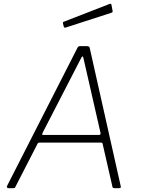

<svg xmlns="http://www.w3.org/2000/svg" viewBox="-20 -983 740 1003"><path d="M24 0Q20 0 17.5 -3Q15 -6 16 -10L384 -732Q387 -738 390 -740Q393 -742 400 -742H433Q441 -742 445 -739Q449 -736 449 -731L611 -9Q612 -5 610 -2.5Q608 0 603 0H579Q567 0 567 -9L516 -232Q515 -238 508 -238H186Q178 -238 175 -230L60 -6Q59 -2 56.5 -1Q54 0 49 0H24ZM497 -278Q507 -278 505 -289L416 -679Q414 -689 410.5 -688Q407 -687 402 -676L203 -290Q200 -283 200 -280.5Q200 -278 204 -278ZM562 -959 568 -927Q569 -923 568 -920.5Q567 -918 561 -916L323 -839Q319 -838 316 -839.5Q313 -841 313 -845L309 -860Q308 -868 312 -869L554 -963Q556 -964 559 -962.5Q562 -961 562 -959Z"/></svg>

Font: Libre Franklin Thin Thin
Style: Italic
Weight: 250
Italic angle: -8°
Version: Version 3.000